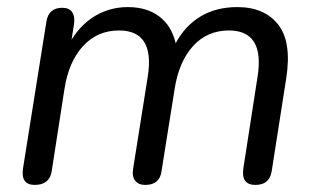

<svg xmlns="http://www.w3.org/2000/svg" viewBox="-20 -515 896 542"><path d="M78 7Q38 7 45 -40L111 -454Q117 -493 156 -493Q175 -493 183.5 -481Q192 -469 189 -447L182 -403Q210 -448 251 -471.5Q292 -495 341 -495Q394 -495 429 -469Q464 -443 476 -393Q502 -442 546 -468.5Q590 -495 650 -495Q726 -495 765 -446Q804 -397 788 -294L747 -32Q741 7 701 7Q660 7 667 -40L707 -298Q728 -429 626 -429Q565 -429 525 -385Q485 -341 473 -264L436 -32Q431 7 390 7Q371 7 361.5 -5Q352 -17 356 -40L397 -298Q418 -429 316 -429Q255 -429 214.5 -385Q174 -341 162 -264L126 -32Q120 7 78 7Z"/></svg>

Font: Nunito
Style: Italic
Weight: 400
Italic angle: -9°
Designer: Vernon Adams
Foundry: Vernon Adams
Version: Version 3.601; ttfautohint (v1.8.2.53-6de2)